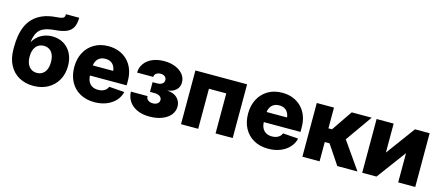

<svg xmlns="http://www.w3.org/2000/svg" viewBox="-50 -1272 4213 1827"><g transform="rotate(15 2056.5 -358.5)"><path d="M301.8 11.7Q221.7 11.7 160.4 -22.2Q99.1 -56.2 64.5 -121.3Q29.8 -186.5 29.8 -280.8V-296.4Q29.8 -351.6 37.8 -404.5Q45.9 -457.5 65.9 -504.2Q85.9 -550.8 121.8 -587.6Q157.7 -624.5 212.4 -647.9Q267.1 -671.4 345.2 -677.2Q381.3 -679.7 398.7 -684.8Q416 -689.9 421.4 -700.2Q426.8 -710.4 426.8 -727.5H557.1Q556.6 -669.9 538.6 -633.8Q520.5 -597.7 478.8 -578.9Q437 -560.1 365.7 -554.7Q299.3 -549.3 258.5 -532Q217.8 -514.6 197.5 -479.2Q177.2 -443.8 169.9 -384.8H171.9Q187 -413.6 213.4 -437.5Q239.7 -461.4 276.4 -475.8Q313 -490.2 357.9 -490.2Q421.4 -490.2 469.7 -461.2Q518.1 -432.1 545.7 -379.6Q573.2 -327.1 573.2 -255.9Q573.2 -177.2 539.1 -116.9Q504.9 -56.6 443.8 -22.5Q382.8 11.7 301.8 11.7ZM302.2 -116.2Q333.5 -116.2 356.9 -131.6Q380.4 -147 393.6 -176.8Q406.7 -206.5 406.7 -250Q406.7 -293.5 393.8 -323Q380.9 -352.5 357.4 -367.7Q334 -382.8 302.7 -382.8Q272 -382.8 247.8 -367.4Q223.6 -352.1 210.2 -322.3Q196.8 -292.5 196.8 -249Q196.8 -206.5 210.2 -176.8Q223.6 -147 247.3 -131.6Q271 -116.2 302.2 -116.2Z M902.8 11.2Q820.8 11.2 760 -22.9Q699.2 -57.1 666 -119.1Q632.8 -181.2 632.8 -263.7Q632.8 -344.7 666 -406.7Q699.2 -468.8 758.8 -503.7Q818.4 -538.6 897.5 -538.6Q955.6 -538.6 1003.4 -519.8Q1051.3 -501 1086.4 -465.6Q1121.6 -430.2 1140.6 -380.1Q1159.7 -330.1 1159.7 -267.1V-223.1H689.9V-322.8H1080.1L1002 -301.3Q1002 -336.4 990 -362.1Q978 -387.7 955.6 -401.4Q933.1 -415 900.4 -415Q868.2 -415 845.2 -401.1Q822.3 -387.2 810.3 -362.1Q798.3 -336.9 798.3 -302.7V-230Q798.3 -191.9 811.5 -165.3Q824.7 -138.7 849.1 -125Q873.5 -111.3 907.2 -111.3Q931.2 -111.3 950.4 -117.9Q969.7 -124.5 983.2 -137Q996.6 -149.4 1002.9 -167L1154.3 -155.8Q1143.1 -106 1108.4 -68.6Q1073.7 -31.2 1021 -10Q968.3 11.2 902.8 11.2Z M1444.3 7.8Q1370.1 7.8 1318.8 -17.3Q1267.6 -42.5 1241.2 -84Q1214.8 -125.5 1214.4 -175.8H1377.9Q1377.9 -151.4 1396 -136.7Q1414.1 -122.1 1442.9 -122.1Q1471.7 -122.1 1489.3 -135.7Q1506.8 -149.4 1506.8 -170.4Q1506.8 -193.8 1487.3 -207.3Q1467.8 -220.7 1434.6 -220.7H1390.1V-316.4H1434.6Q1465.3 -316.4 1483.9 -329.6Q1502.4 -342.8 1502.4 -366.2Q1502.4 -386.7 1486.8 -400.1Q1471.2 -413.6 1444.8 -413.6Q1418 -413.6 1400.9 -400.9Q1383.8 -388.2 1383.8 -366.2H1224.1Q1224.6 -415.5 1252.2 -454.6Q1279.8 -493.7 1329.8 -516.1Q1379.9 -538.6 1446.8 -538.6Q1509.8 -538.6 1558.1 -518.6Q1606.4 -498.5 1633.8 -464.1Q1661.1 -429.7 1661.1 -384.8Q1661.1 -338.4 1628.9 -309.8Q1596.7 -281.2 1547.9 -276.9V-275.4Q1613.8 -270 1646.7 -235.6Q1679.7 -201.2 1679.7 -153.3Q1679.7 -106.4 1650.1 -70.1Q1620.6 -33.7 1567.4 -12.9Q1514.2 7.8 1444.3 7.8Z M2264.2 -529.3V0H2095.2V-394.5H1924.3V0H1754.9V-529.3Z M2615.2 11.2Q2533.2 11.2 2472.4 -22.9Q2411.6 -57.1 2378.4 -119.1Q2345.2 -181.2 2345.2 -263.7Q2345.2 -344.7 2378.4 -406.7Q2411.6 -468.8 2471.2 -503.7Q2530.8 -538.6 2609.9 -538.6Q2668 -538.6 2715.8 -519.8Q2763.7 -501 2798.8 -465.6Q2834 -430.2 2853 -380.1Q2872.1 -330.1 2872.1 -267.1V-223.1H2402.3V-322.8H2792.5L2714.4 -301.3Q2714.4 -336.4 2702.4 -362.1Q2690.4 -387.7 2668 -401.4Q2645.5 -415 2612.8 -415Q2580.6 -415 2557.6 -401.1Q2534.7 -387.2 2522.7 -362.1Q2510.7 -336.9 2510.7 -302.7V-230Q2510.7 -191.9 2523.9 -165.3Q2537.1 -138.7 2561.5 -125Q2585.9 -111.3 2619.6 -111.3Q2643.6 -111.3 2662.8 -117.9Q2682.1 -124.5 2695.6 -137Q2709 -149.4 2715.3 -167L2866.7 -155.8Q2855.5 -106 2820.8 -68.6Q2786.1 -31.2 2733.4 -10Q2680.7 11.2 2615.2 11.2Z M2950.7 0V-529.3H3120.1V-324.7H3155.3L3294.9 -529.3H3491.7L3306.6 -267.1L3493.2 0H3294.4L3167.5 -189.9H3120.1V0Z M4062.5 0H3894.5V-285.6H3892.6L3680.7 0H3540V-529.3H3708V-245.6H3709.5L3918.5 -529.3H4062.5Z"/></g></svg>

Font: Inter 24pt ExtraBold
Style: Regular
Weight: 800
Designer: Rasmus Andersson
Foundry: rsms
Version: Version 4.001;git-66647c0bb